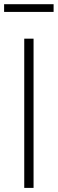

<svg xmlns="http://www.w3.org/2000/svg" viewBox="-22 -916 281 936"><path d="M141.6 -727.5V0H96.2V-727.5ZM239.3 -895.5V-857.9H-2V-895.5Z"/></svg>

Font: Inter 20pt ExtraLight
Style: Regular
Weight: 250
Version: Version 4.001;git-66647c0bb